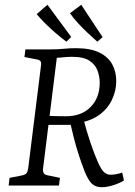

<svg xmlns="http://www.w3.org/2000/svg" viewBox="-20 -774 562 801"><path d="M16 0 20 -32 71 -42Q86 -45 91 -52Q96 -59 98 -75L151 -500Q153 -513 149 -518.5Q145 -524 134 -526L82 -536L86 -568H192Q222 -568 246 -570.5Q270 -573 296 -573Q358 -573 395 -554.5Q432 -536 448.5 -505Q465 -474 465 -436Q465 -394 446 -355.5Q427 -317 389.5 -291.5Q352 -266 296 -260L274 -253H169L173 -291Q190 -290 213.5 -289.5Q237 -289 255 -289Q320 -289 358 -327.5Q396 -366 396 -429Q396 -454 387 -479Q378 -504 353.5 -520.5Q329 -537 281 -537Q262 -537 244 -535Q226 -533 217 -533L159 -66Q159 -61 161.5 -53.5Q164 -46 177 -43L230 -32L226 0ZM404 7Q379 7 363.5 -7.5Q348 -22 333 -59Q321 -90 309.5 -125Q298 -160 288.5 -197Q279 -234 271 -270L326 -285Q341 -227 358 -177Q375 -127 390 -94Q403 -66 414.5 -55.5Q426 -45 442 -45Q463 -45 490 -54L497 -21Q482 -11 454.5 -2Q427 7 404 7ZM408 -619 386 -600Q369 -615 346.5 -636Q324 -657 304 -679Q284 -701 272 -719L319 -754ZM277 -620 257 -600Q238 -614 214 -634.5Q190 -655 168 -677Q146 -699 133 -715L178 -754Z"/></svg>

Font: Yrsa Light
Style: Italic
Weight: 300
Italic angle: -7.10001°
Designer: Anna Giedrys (Yrsa+Rasa design), David Brezina (Yrsa art-direction, Rasa art-direction, design)
Foundry: Rosetta Type Foundry
Version: Version 2.004